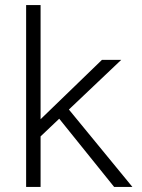

<svg xmlns="http://www.w3.org/2000/svg" viewBox="-20 -737 560 757"><path d="M246 -312 502 0H430L207 -277ZM140 0H83V-717H140ZM106 -234 382 -501H458L105 -166Z"/></svg>

Font: 42dot Sans Light Light
Style: Regular
Weight: 300
Version: Version 1.000